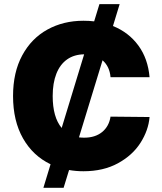

<svg xmlns="http://www.w3.org/2000/svg" viewBox="-20 -817 784 927"><path d="M224.1 -23.9Q139.2 -64.5 91.1 -148.9Q43 -233.4 43 -353.5Q43 -467.8 87.4 -549.8Q131.8 -631.8 209 -674.3Q286.1 -716.8 382.8 -716.8Q409.7 -716.8 434.6 -713.9L460 -796.9H557.6L525.4 -691.4Q601.6 -660.6 647.9 -597.4Q694.3 -534.2 702.1 -444.3H513.7Q509.3 -496.1 475.1 -525.9L361.3 -153.8Q374 -152.3 386.7 -152.3Q439.5 -152.3 472.9 -179.4Q506.3 -206.5 513.7 -253.9L702.1 -252Q696.8 -188 658.4 -127.7Q620.1 -67.4 549.6 -28.8Q479 9.8 382.8 9.8Q346.7 9.8 313.5 3.9L287.1 89.8H189.5ZM277.8 -199.2 386.2 -554.7Q338.4 -554.2 304.2 -530.3Q270 -506.3 252.2 -461.2Q234.4 -416 234.4 -353.5Q234.4 -251 277.8 -199.2Z"/></svg>

Font: Pretendard JP Black
Style: Regular
Weight: 900
Designer: Base glyphs from Inter by Rasmus Andersson; Hangeul glyphs from Noto Sans CJK(Source Han Sans) by Jang Soo-young and Kan
Foundry: Kil Hyung-jin
Version: Version 1.309